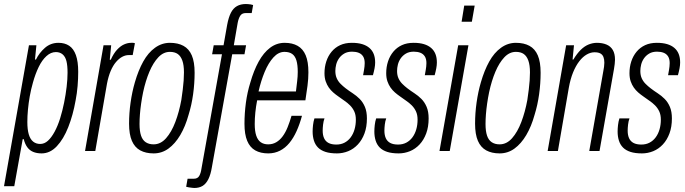

<svg xmlns="http://www.w3.org/2000/svg" viewBox="-42 -751 3406 955"><path d="M-22 175 102 -526H139L132 -455H137Q153 -488 181.5 -513Q210 -538 249 -538Q280 -538 302 -523.5Q324 -509 335.5 -477Q347 -445 347 -394Q347 -360 344 -323.5Q341 -287 334 -251Q321 -178 297.5 -118.5Q274 -59 240.5 -23.5Q207 12 165 12Q141 12 123 4.5Q105 -3 93.5 -19Q82 -35 76 -59H71L29 175ZM158 -35Q179 -35 196.5 -51Q214 -67 229.5 -95.5Q245 -124 257 -162Q269 -201 277 -241Q285 -281 289.5 -319.5Q294 -358 294 -389Q294 -425 288.5 -447Q283 -469 269.5 -480.5Q256 -492 236 -492Q211 -492 189 -472Q167 -452 150.5 -418Q134 -384 122 -341Q112 -306 106 -272Q100 -238 97 -205.5Q94 -173 94 -144Q94 -107 101 -83Q108 -59 122.5 -47Q137 -35 158 -35Z M381 0 473 -526H511L504 -454H509Q523 -485 540 -503.5Q557 -522 575 -530Q593 -538 610 -538Q615 -538 619.5 -538Q624 -538 629 -536L618 -477H598Q582 -477 566 -468.5Q550 -460 535 -442.5Q520 -425 508.5 -398Q497 -371 490 -334L432 0Z M722 12Q683 12 655.5 -3Q628 -18 614 -50.5Q600 -83 600 -136Q600 -188 607.5 -241Q615 -294 629 -342Q646 -401 670.5 -445Q695 -489 729 -513.5Q763 -538 803 -538Q843 -538 870.5 -523Q898 -508 912 -475.5Q926 -443 926 -389Q926 -336 918.5 -282Q911 -228 896 -180Q880 -122 854.5 -79Q829 -36 796 -12Q763 12 722 12ZM722 -33Q757 -33 784 -63.5Q811 -94 830 -144Q849 -194 860 -254Q864 -281 867 -305Q870 -329 871.5 -350.5Q873 -372 873 -391Q873 -427 865 -449.5Q857 -472 842 -482.5Q827 -493 803 -493Q771 -493 745.5 -466Q720 -439 701 -394Q682 -349 670 -293Q664 -264 660 -236Q656 -208 654 -182.5Q652 -157 652 -134Q652 -99 659.5 -76.5Q667 -54 683 -43.5Q699 -33 722 -33Z M924 184Q920 184 913 183Q906 182 898 181Q890 180 884 178L891 138H922Q941 138 949 124Q957 110 960 88L1062 -481H1013L1021 -526H1070L1088 -628Q1095 -665 1106.5 -687.5Q1118 -710 1136.5 -720.5Q1155 -731 1181 -731Q1185 -731 1191.5 -730.5Q1198 -730 1205 -729Q1212 -728 1217 -726L1210 -686H1180Q1161 -686 1152.5 -672Q1144 -658 1140 -636L1121 -526H1182L1174 -481H1113L1012 80Q1006 117 994.5 140Q983 163 966 173.5Q949 184 924 184Z M1292 12Q1254 12 1227.5 -3Q1201 -18 1187.5 -50.5Q1174 -83 1174 -135Q1174 -187 1181 -239.5Q1188 -292 1203 -340Q1220 -400 1244.5 -444.5Q1269 -489 1301.5 -513.5Q1334 -538 1374 -538Q1412 -538 1438.5 -523Q1465 -508 1478.5 -476Q1492 -444 1492 -391Q1492 -359 1487.5 -324.5Q1483 -290 1477 -252H1237Q1231 -221 1228 -191.5Q1225 -162 1225 -134Q1225 -99 1232.5 -76.5Q1240 -54 1255 -43.5Q1270 -33 1292 -33Q1314 -33 1332 -43.5Q1350 -54 1364 -73Q1378 -92 1388.5 -118Q1399 -144 1408 -175H1460Q1449 -134 1433.5 -99.5Q1418 -65 1397.5 -40Q1377 -15 1350.5 -1.5Q1324 12 1292 12ZM1244 -296H1430Q1433 -322 1436 -346.5Q1439 -371 1439 -393Q1439 -428 1432.5 -450Q1426 -472 1411.5 -482.5Q1397 -493 1373 -493Q1343 -493 1318 -465.5Q1293 -438 1274.5 -393.5Q1256 -349 1244 -296Z M1634 12Q1600 12 1577 4.5Q1554 -3 1540 -17Q1526 -31 1519.5 -51.5Q1513 -72 1513 -97Q1513 -111 1515 -129Q1517 -147 1522 -162H1572Q1567 -149 1565 -131.5Q1563 -114 1563 -101Q1563 -79 1570 -63.5Q1577 -48 1592 -40Q1607 -32 1631 -32Q1654 -32 1672 -41.5Q1690 -51 1702.5 -68Q1715 -85 1721.5 -107.5Q1728 -130 1728 -156Q1728 -180 1720 -197Q1712 -214 1699 -227Q1686 -240 1671 -250Q1656 -260 1640 -272Q1627 -281 1615 -291.5Q1603 -302 1593.5 -315.5Q1584 -329 1578 -346.5Q1572 -364 1572 -387Q1572 -418 1581 -445.5Q1590 -473 1607.5 -494Q1625 -515 1650 -526.5Q1675 -538 1708 -538Q1738 -538 1759.5 -531.5Q1781 -525 1795.5 -512.5Q1810 -500 1817 -482Q1824 -464 1824 -440Q1824 -427 1821 -411Q1818 -395 1813 -377H1764Q1770 -409 1771 -420Q1772 -431 1772 -437Q1772 -458 1764 -470.5Q1756 -483 1742 -488.5Q1728 -494 1709 -494Q1686 -494 1670 -484.5Q1654 -475 1644 -460.5Q1634 -446 1630 -429.5Q1626 -413 1626 -398Q1626 -377 1633 -361.5Q1640 -346 1652 -334Q1664 -322 1677 -312Q1694 -299 1712.5 -287Q1731 -275 1747 -259Q1763 -243 1773 -219.5Q1783 -196 1783 -162Q1783 -120 1771 -87.5Q1759 -55 1738 -32.5Q1717 -10 1690 1Q1663 12 1634 12Z M1941 12Q1907 12 1884 4.5Q1861 -3 1847 -17Q1833 -31 1826.5 -51.5Q1820 -72 1820 -97Q1820 -111 1822 -129Q1824 -147 1829 -162H1879Q1874 -149 1872 -131.5Q1870 -114 1870 -101Q1870 -79 1877 -63.5Q1884 -48 1899 -40Q1914 -32 1938 -32Q1961 -32 1979 -41.5Q1997 -51 2009.5 -68Q2022 -85 2028.5 -107.5Q2035 -130 2035 -156Q2035 -180 2027 -197Q2019 -214 2006 -227Q1993 -240 1978 -250Q1963 -260 1947 -272Q1934 -281 1922 -291.5Q1910 -302 1900.5 -315.5Q1891 -329 1885 -346.5Q1879 -364 1879 -387Q1879 -418 1888 -445.5Q1897 -473 1914.5 -494Q1932 -515 1957 -526.5Q1982 -538 2015 -538Q2045 -538 2066.5 -531.5Q2088 -525 2102.5 -512.5Q2117 -500 2124 -482Q2131 -464 2131 -440Q2131 -427 2128 -411Q2125 -395 2120 -377H2071Q2077 -409 2078 -420Q2079 -431 2079 -437Q2079 -458 2071 -470.5Q2063 -483 2049 -488.5Q2035 -494 2016 -494Q1993 -494 1977 -484.5Q1961 -475 1951 -460.5Q1941 -446 1937 -429.5Q1933 -413 1933 -398Q1933 -377 1940 -361.5Q1947 -346 1959 -334Q1971 -322 1984 -312Q2001 -299 2019.5 -287Q2038 -275 2054 -259Q2070 -243 2080 -219.5Q2090 -196 2090 -162Q2090 -120 2078 -87.5Q2066 -55 2045 -32.5Q2024 -10 1997 1Q1970 12 1941 12Z M2254 -643 2267 -723H2319L2305 -643ZM2144 0 2237 -526H2288L2195 0Z M2443 12Q2404 12 2376.5 -3Q2349 -18 2335 -50.5Q2321 -83 2321 -136Q2321 -188 2328.5 -241Q2336 -294 2350 -342Q2367 -401 2391.5 -445Q2416 -489 2450 -513.5Q2484 -538 2524 -538Q2564 -538 2591.5 -523Q2619 -508 2633 -475.5Q2647 -443 2647 -389Q2647 -336 2639.5 -282Q2632 -228 2617 -180Q2601 -122 2575.5 -79Q2550 -36 2517 -12Q2484 12 2443 12ZM2443 -33Q2478 -33 2505 -63.5Q2532 -94 2551 -144Q2570 -194 2581 -254Q2585 -281 2588 -305Q2591 -329 2592.5 -350.5Q2594 -372 2594 -391Q2594 -427 2586 -449.5Q2578 -472 2563 -482.5Q2548 -493 2524 -493Q2492 -493 2466.5 -466Q2441 -439 2422 -394Q2403 -349 2391 -293Q2385 -264 2381 -236Q2377 -208 2375 -182.5Q2373 -157 2373 -134Q2373 -99 2380.5 -76.5Q2388 -54 2404 -43.5Q2420 -33 2443 -33Z M2682 0 2774 -526H2813L2806 -455H2810Q2828 -485 2847 -503.5Q2866 -522 2886.5 -530Q2907 -538 2927 -538Q2954 -538 2974.5 -529.5Q2995 -521 3006 -502.5Q3017 -484 3017 -454Q3017 -444 3015.5 -432.5Q3014 -421 3012 -408L2940 0H2889L2959 -398Q2961 -409 2962.5 -419Q2964 -429 2964 -439Q2964 -456 2959.5 -467.5Q2955 -479 2944.5 -485Q2934 -491 2915 -491Q2896 -491 2876.5 -480Q2857 -469 2839.5 -446.5Q2822 -424 2808.5 -391Q2795 -358 2787 -313L2733 0Z M3151 12Q3117 12 3094 4.5Q3071 -3 3057 -17Q3043 -31 3036.5 -51.5Q3030 -72 3030 -97Q3030 -111 3032 -129Q3034 -147 3039 -162H3089Q3084 -149 3082 -131.5Q3080 -114 3080 -101Q3080 -79 3087 -63.5Q3094 -48 3109 -40Q3124 -32 3148 -32Q3171 -32 3189 -41.5Q3207 -51 3219.5 -68Q3232 -85 3238.5 -107.5Q3245 -130 3245 -156Q3245 -180 3237 -197Q3229 -214 3216 -227Q3203 -240 3188 -250Q3173 -260 3157 -272Q3144 -281 3132 -291.5Q3120 -302 3110.5 -315.5Q3101 -329 3095 -346.5Q3089 -364 3089 -387Q3089 -418 3098 -445.5Q3107 -473 3124.5 -494Q3142 -515 3167 -526.5Q3192 -538 3225 -538Q3255 -538 3276.5 -531.5Q3298 -525 3312.5 -512.5Q3327 -500 3334 -482Q3341 -464 3341 -440Q3341 -427 3338 -411Q3335 -395 3330 -377H3281Q3287 -409 3288 -420Q3289 -431 3289 -437Q3289 -458 3281 -470.5Q3273 -483 3259 -488.5Q3245 -494 3226 -494Q3203 -494 3187 -484.5Q3171 -475 3161 -460.5Q3151 -446 3147 -429.5Q3143 -413 3143 -398Q3143 -377 3150 -361.5Q3157 -346 3169 -334Q3181 -322 3194 -312Q3211 -299 3229.5 -287Q3248 -275 3264 -259Q3280 -243 3290 -219.5Q3300 -196 3300 -162Q3300 -120 3288 -87.5Q3276 -55 3255 -32.5Q3234 -10 3207 1Q3180 12 3151 12Z"/></svg>

Font: Archivo ExtraCondensed ExtraLight
Style: Italic
Weight: 250
Width: 2
Italic angle: -10°
Designer: Hector Gatti
Foundry: Omnibus-Type
Version: Version 2.001